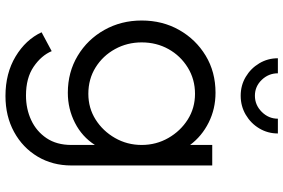

<svg xmlns="http://www.w3.org/2000/svg" viewBox="-187 -629 1036 702"><g transform="rotate(90 331.0 -278.0)"><path d="M331 220Q405 220 462.5 188.5Q520 157 552.5 102.5Q585 48 585 -21V-536H510V-455Q478 -498 428 -523Q378 -548 319 -548Q243 -548 183.5 -512Q124 -476 89.5 -415Q55 -354 55 -278Q55 -203 89.5 -141.5Q124 -80 184 -44Q244 -8 319 -8Q378 -8 429 -34Q480 -60 510 -107V-21Q510 33 485 70Q460 107 419 126Q378 145 329 145Q265 145 224 117Q183 89 167 51L98 88Q125 146 186.5 183Q248 220 331 220ZM323 -83Q269 -83 226.5 -109.5Q184 -136 159.5 -180.5Q135 -225 135 -278Q135 -332 159.5 -376Q184 -420 227 -446.5Q270 -473 323 -473Q375 -473 417 -446.5Q459 -420 484.5 -375.5Q510 -331 510 -278Q510 -225 484.5 -180.5Q459 -136 417 -109.5Q375 -83 323 -83ZM330 -640Q368 -640 399.5 -658.5Q431 -677 449.5 -708Q468 -739 468 -776H414Q414 -742 389 -717Q364 -692 330 -692Q296 -692 272 -717Q248 -742 248 -776H193Q193 -739 211.5 -708Q230 -677 261 -658.5Q292 -640 330 -640Z"/></g></svg>

Font: Plus Jakarta Sans
Style: Regular
Weight: 400
Designer: Gumpita Rahayu
Foundry: Tokotype
Version: Version 2.004; ttfautohint (v1.8.3)